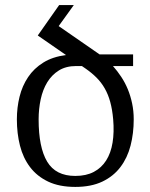

<svg xmlns="http://www.w3.org/2000/svg" viewBox="-20 -736 601 767"><path d="M514.2 -259.3Q514.2 -203.1 501.5 -154.1Q488.8 -105 460.9 -68.4Q433.1 -31.7 388.7 -10.5Q344.2 10.7 280.8 10.7Q216.8 10.7 172.4 -10.5Q127.9 -31.7 100.1 -68.4Q72.3 -105 59.8 -154.1Q47.4 -203.1 47.4 -259.3Q47.4 -306.2 58.1 -349.6Q68.8 -393.1 92.3 -428Q115.7 -462.9 153.1 -486.1Q190.4 -509.3 243.7 -516.1L130.9 -594.2L216.3 -715.8H274.9L214.4 -631.8L377.9 -518.6H511.7V-472.2H431.2Q448.7 -452.6 464.1 -429.4Q479.5 -406.2 490.5 -379.6Q501.5 -353 507.8 -322.8Q514.2 -292.5 514.2 -259.3ZM307.1 -472.2H284.2Q243.7 -472.2 215.3 -454.6Q187 -437 168.9 -407.5Q150.9 -377.9 142.6 -339.4Q134.3 -300.8 134.3 -259.3Q134.3 -147 168.5 -90.1Q202.6 -33.2 280.8 -33.2Q324.2 -33.2 354.7 -49.3Q385.3 -65.4 404.1 -95Q422.9 -124.5 429.7 -166.3Q436.5 -208 432.1 -259.3Q428.7 -298.3 420.4 -328.6Q412.1 -358.9 398.4 -382.8Q384.8 -406.7 365.7 -425.8Q346.7 -444.8 322.8 -461.4Z"/></svg>

Font: Arian AMU Serif
Style: Regular
Weight: 400
Designer: Ruben Hakobyan (Tarumian)
Foundry: Ruben Hakobyan (Tarumian)
Version: Version 1.002